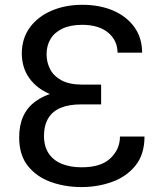

<svg xmlns="http://www.w3.org/2000/svg" viewBox="-20 -757 671 787"><path d="M394.5 -347.7H312.5Q241.7 -348.1 186.8 -370.6Q131.8 -393.1 100.8 -435.8Q69.8 -478.5 69.3 -538.1Q69.8 -600.6 102.8 -645Q135.7 -689.5 191.9 -713.4Q248 -737.3 317.4 -737.3Q389.2 -737.3 444.3 -713.4Q499.5 -689.5 531 -645.5Q562.5 -601.6 562.5 -541H461.9Q461.4 -591.3 423.6 -623Q385.7 -654.8 317.4 -655.3Q269 -655.3 236.3 -639.9Q203.6 -624.5 187.3 -597.4Q170.9 -570.3 170.9 -534.2Q170.9 -502.4 185.1 -474.1Q199.2 -445.8 231.2 -428.2Q263.2 -410.6 315.4 -410.2H394.5ZM312.5 -390.6H394.5V-329.1H315.4Q264.2 -329.6 229.7 -315.4Q195.3 -301.3 178 -272.5Q160.6 -243.7 160.2 -200.2Q160.6 -154.3 181.2 -125.7Q201.7 -97.2 236.3 -84.2Q271 -71.3 313.5 -71.3Q393.6 -70.8 432.6 -108.2Q471.7 -145.5 471.7 -197.3H572.3Q572.3 -125 536.1 -79.3Q500 -33.7 440.9 -12Q381.8 9.8 313.5 9.8Q246.6 9.8 188.2 -11.2Q129.9 -32.2 94.2 -76.9Q58.6 -121.6 58.6 -193.4Q58.1 -292.5 125.7 -341.6Q193.4 -390.6 312.5 -390.6Z"/></svg>

Font: Inter V
Style: 
Weight: 400
Designer: Rasmus Andersson
Foundry: rsms
Version: Version 4.000;git-a3f224843